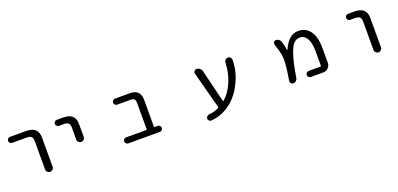

<svg xmlns="http://www.w3.org/2000/svg" viewBox="5 -1335 4490 2168"><g transform="rotate(-20 2250.0 -250.5)"><path d="M88.9 -474.6Q74.2 -474.6 63.5 -485.4Q52.7 -496.1 52.7 -510.7Q52.7 -525.4 63.5 -536.1Q74.2 -546.9 88.9 -546.9H281.2Q424.8 -546.9 425.8 -417V-66.4Q425.8 -46.9 412.6 -33.7Q399.4 -20.5 380.4 -20.5Q361.3 -20.5 348.1 -33.7Q335 -46.9 335 -66.4V-407.2Q335 -444.3 318.8 -459.5Q302.7 -474.6 262.7 -474.6Z M650.4 -474.6Q635.7 -474.6 625 -485.4Q614.3 -496.1 614.3 -510.7Q614.3 -525.4 625 -536.1Q635.7 -546.9 650.4 -546.9H728.5Q871.1 -546.9 871.1 -417V-262.7Q871.1 -244.1 857.9 -231Q844.7 -217.8 826.2 -217.8Q807.6 -217.8 794.4 -231Q781.2 -244.1 781.2 -262.7V-407.2Q781.2 -444.3 764.6 -459.5Q748 -474.6 707 -474.6Z M1568.4 -414.1Q1568.4 -449.2 1555.7 -461.9Q1543 -474.6 1506.8 -474.6H1350.6Q1335.9 -474.6 1325.2 -485.4Q1314.5 -496.1 1314.5 -510.7Q1314.5 -525.4 1325.2 -536.1Q1335.9 -546.9 1350.6 -546.9H1528.3Q1655.3 -546.9 1655.3 -419.9V-100.6Q1655.3 -92.8 1663.1 -92.8H1698.2Q1712.9 -92.8 1723.6 -82Q1734.4 -71.3 1734.4 -56.6Q1734.4 -42 1723.6 -31.2Q1712.9 -20.5 1698.2 -20.5H1318.4Q1303.7 -20.5 1293 -31.2Q1282.2 -42 1282.2 -56.6Q1282.2 -71.3 1293 -82Q1303.7 -92.8 1318.4 -92.8H1558.6Q1568.4 -92.8 1568.4 -102.5Z M2485.4 -109.4Q2485.4 -105.5 2488.8 -104.5Q2492.2 -103.5 2495.1 -105.5Q2566.4 -166 2613.3 -275.4Q2656.2 -374 2662.1 -503.9Q2663.1 -521.5 2675.8 -534.2Q2688.5 -546.9 2706.1 -546.9Q2723.6 -546.9 2736.3 -534.2Q2748 -522.5 2748 -505.9Q2748 -364.3 2679.7 -228.5Q2610.4 -89.8 2499 -15.6Q2403.3 48.8 2289.1 57.6Q2287.1 57.6 2286.1 57.6Q2272.5 57.6 2262.7 47.9Q2252 37.1 2252 21.5Q2252 6.8 2262.7 -3.9Q2273.4 -14.6 2288.1 -16.6Q2353.5 -21.5 2406.2 -47.9Q2415 -52.7 2412.1 -62.5L2295.9 -501Q2293.9 -505.9 2293.9 -510.7Q2293.9 -522.5 2301.8 -532.2Q2312.5 -546.9 2331.1 -546.9Q2351.6 -546.9 2367.7 -534.2Q2383.8 -521.5 2389.6 -501Z M3511.7 -20.5Q3497.1 -20.5 3486.3 -31.2Q3475.6 -42 3475.6 -56.6Q3475.6 -71.3 3486.3 -82Q3497.1 -92.8 3511.7 -92.8H3652.3Q3662.1 -92.8 3662.1 -102.5V-272.5Q3662.1 -376 3631.3 -428.7Q3600.6 -481.4 3545.9 -481.4Q3501 -481.4 3469.7 -447.3Q3438.5 -413.1 3407.2 -312.5Q3379.9 -222.7 3353.5 -62.5Q3350.6 -44.9 3336.4 -32.7Q3322.3 -20.5 3303.7 -20.5Q3287.1 -20.5 3275.4 -33.2Q3266.6 -43.9 3266.6 -56.6Q3266.6 -59.6 3267.6 -63.5Q3290 -204.1 3293 -259.8Q3294.9 -280.3 3294.9 -298.8Q3294.9 -338.9 3289.1 -373Q3281.2 -414.1 3252 -505.9Q3251 -510.7 3251 -515.6Q3251 -525.4 3256.8 -534.2Q3266.6 -546.9 3282.2 -546.9Q3301.8 -546.9 3317.9 -535.6Q3334 -524.4 3339.8 -505.9Q3358.4 -448.2 3363.3 -398.4Q3363.3 -396.5 3365.2 -396Q3367.2 -395.5 3368.2 -397.5Q3400.4 -470.7 3441.4 -510.7Q3489.3 -557.6 3553.7 -557.6Q3644.5 -557.6 3695.8 -487.3Q3747.1 -417 3747.1 -278.3V-105.5Q3747.1 -70.3 3722.2 -45.4Q3697.3 -20.5 3662.1 -20.5Z M4150.4 -474.6Q4135.7 -474.6 4125 -485.4Q4114.3 -496.1 4114.3 -510.7Q4114.3 -525.4 4125 -536.1Q4135.7 -546.9 4150.4 -546.9H4228.5Q4371.1 -546.9 4371.1 -417V-65.4Q4371.1 -46.9 4357.9 -33.7Q4344.7 -20.5 4326.2 -20.5Q4307.6 -20.5 4294.4 -33.7Q4281.2 -46.9 4281.2 -65.4V-407.2Q4281.2 -444.3 4264.6 -459.5Q4248 -474.6 4207 -474.6Z"/></g></svg>

Font: Rounded-X Mgen+ 2m regular
Style: Regular
Weight: 400
Designer: [Source Han Sans]
Ryoko NISHIZUKA  (kana & ideographs); Paul D. Hunt (Latin, Greek & Cyrillic); Wenlong ZHANG  (bopomofo
Version: Version 1.059.20150602